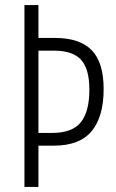

<svg xmlns="http://www.w3.org/2000/svg" viewBox="-20 -734 457 754"><path d="M387 -384Q387 -276 340 -219Q293 -162 191 -162H131V0H76V-714H131V-585H196Q293 -585 340 -537Q387 -489 387 -384ZM185 -212Q264 -212 297.5 -254Q331 -296 331 -382Q331 -463 298.5 -499Q266 -535 193 -535H131V-212Z"/></svg>

Font: Noto Sans Myanmar ExtraCondensed Light
Style: Regular
Weight: 300
Width: 2
Designer: Monotype Design Team
Foundry: Monotype Imaging Inc.
Version: Version 2.107; ttfautohint (v1.8.4.7-5d5b)